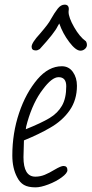

<svg xmlns="http://www.w3.org/2000/svg" viewBox="-20 -796 394 826"><path d="M54 -33Q33 -72 33 -127Q33 -223 62 -309.5Q91 -396 141 -455Q189 -511 246 -511Q276 -511 293.5 -486.5Q311 -462 311 -427Q311 -366 279.5 -321Q248 -276 195 -246Q149 -219 83 -192L81 -120Q81 -36 132 -36Q153 -36 172.5 -44Q192 -52 215 -66Q242 -82 253 -82Q270 -82 270 -64Q270 -51 245.5 -33Q221 -15 188 -2.5Q155 10 133 10Q101 10 83 -0.5Q65 -11 54 -33ZM265 -425Q265 -464 232 -464Q203 -464 164 -411Q123 -358 98 -272Q91 -248 91 -240Q158 -267 193 -288Q228 -309 246.5 -341Q265 -373 265 -425ZM235 -695Q232 -691 228 -683Q215 -655 151 -585Q142 -579 134 -579Q116 -579 116 -595Q116 -612 152 -651Q190 -695 198 -712Q215 -742 228.5 -759Q242 -776 258 -776Q276 -776 276 -757L275 -745Q275 -721 299 -679Q323 -637 350 -618Q354 -611 354 -603Q354 -593 345.5 -585.5Q337 -578 326 -578Q306 -578 278 -615Q250 -652 235 -695Z"/></svg>

Font: Bad Script
Style: Regular
Weight: 400
Italic angle: -10°
Designer: Roman Shchyukin (Gaslight Type Foundry), Cyreal (Charset Expansion)
Foundry: Gaslight
Version: Version 2.000